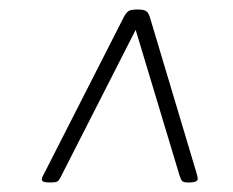

<svg xmlns="http://www.w3.org/2000/svg" viewBox="-20 -704 490 404"><path d="M86 -320Q76 -320 72 -321.5Q68 -323 68 -327Q68 -330 70.5 -334.5Q73 -339 76 -345L241 -669Q246 -678 251 -681Q256 -684 269 -684Q282 -684 287 -681Q292 -678 295 -669L392 -345Q394 -339 395 -334.5Q396 -330 396 -327Q396 -324 391.5 -322Q387 -320 377 -320Q367 -320 364 -322.5Q361 -325 358 -334L261 -656H273L109 -334Q104 -324 100.5 -322Q97 -320 86 -320Z"/></svg>

Font: Asap Thin
Style: Italic
Weight: 250
Italic angle: -6°
Designer: Pablo Cosgaya
Foundry: Omnibus-Type
Version: Version 3.001